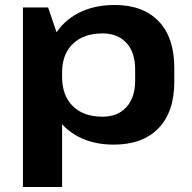

<svg xmlns="http://www.w3.org/2000/svg" viewBox="-20 -570 771 770"><path d="M436 10Q354 10 293 -22.5Q232 -55 198 -114.5Q164 -174 164 -255V-289Q164 -369 198.5 -427.5Q233 -486 295 -518Q357 -550 440 -550Q554 -550 616.5 -484.5Q679 -419 679 -298V-242Q679 -121 615.5 -55.5Q552 10 436 10ZM72 -540H173L229 -375V180H72ZM391 -102Q452 -102 487 -140.5Q522 -179 522 -246V-292Q522 -360 487 -398Q452 -436 391 -436Q316 -436 272.5 -394.5Q229 -353 229 -279V-262Q229 -187 272 -144.5Q315 -102 391 -102Z"/></svg>

Font: Pathway Extreme 72pt
Style: Bold
Weight: 700
Designer: Eduardo Rodriguez Tunni
Foundry: Eduardo Rodriguez Tunni
Version: Version 1.001;gftools[0.9.26]